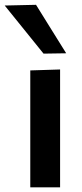

<svg xmlns="http://www.w3.org/2000/svg" viewBox="-57 -798 348 818"><path d="M72 0V-498L199 -502V0ZM128.5 -569.5Q88.5 -619.5 47 -670.5Q5.5 -721.5 -37 -774.5L96.5 -777.5Q128.5 -726 160.5 -674.5Q192.5 -623 225 -571Z"/></svg>

Font: Heraclito SemiBold
Style: Regular
Weight: 600
Designer: Kostas Bartsokas (font) & Cristiano Sobral (main changes)
Foundry: Kostas Bartsokas (font) & Cristiano Sobral (main changes)
Version: Version 1.00;July 8, 2020;FontCreator 13.0.0.2655 64-bit